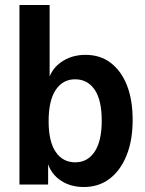

<svg xmlns="http://www.w3.org/2000/svg" viewBox="-20 -740 582 770"><path d="M316 10Q257 10 216 -21.5Q175 -53 165 -111L173 -113V0H58V-720H179V-403L170 -405Q182 -460 224 -490Q266 -520 323 -520Q382 -520 424 -488Q466 -456 489 -398Q512 -340 512 -259Q512 -177 487.5 -116.5Q463 -56 419.5 -23Q376 10 316 10ZM282 -89Q331 -89 359.5 -131.5Q388 -174 388 -256Q388 -339 359.5 -380.5Q331 -422 281 -422Q232 -422 203.5 -379.5Q175 -337 175 -254Q175 -172 203.5 -130.5Q232 -89 282 -89Z"/></svg>

Font: Instrument Sans SemiCondensed SemiBold
Style: Regular
Weight: 600
Width: 4
Designer: Rodrigo Fuenzalida
Foundry: fragTYPE
Version: Version 1.000;gftools[0.9.28]